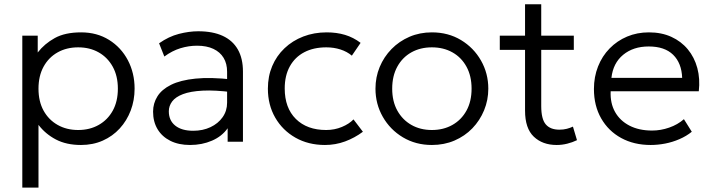

<svg xmlns="http://www.w3.org/2000/svg" viewBox="-20 -648 3256 878"><path d="M82 210V-485H152.5V-408Q183.5 -448 230.5 -474Q277.5 -500 351 -500Q423.5 -500 478.8 -465.5Q534 -431 564.8 -372.5Q595.5 -314 595.5 -242.5Q595.5 -189.5 577.8 -142.8Q560 -96 527.5 -60.5Q495 -25 450 -5Q405 15 350.5 15Q283.5 15 235.5 -10.2Q187.5 -35.5 156 -77V210ZM337.5 -53.5Q390.5 -53.5 431.5 -76.8Q472.5 -100 495.8 -142.2Q519 -184.5 519 -242.5Q519 -300.5 495.5 -343Q472 -385.5 431.2 -408.5Q390.5 -431.5 337.5 -431.5Q284.5 -431.5 243.5 -408.5Q202.5 -385.5 179.2 -343Q156 -300.5 156 -242.5Q156 -184.5 179.2 -142.2Q202.5 -100 243.5 -76.8Q284.5 -53.5 337.5 -53.5Z M849 15Q797 15 759 -4Q721 -23 700.5 -57.2Q680 -91.5 680 -137.5Q680 -175.5 699.8 -207.2Q719.5 -239 762.2 -260.2Q805 -281.5 874 -288.5Q943 -295.5 1042 -284.5L1044.5 -226Q963 -236.5 906.8 -233.5Q850.5 -230.5 816.5 -217.5Q782.5 -204.5 767.2 -184Q752 -163.5 752 -139Q752 -97 781.5 -73.5Q811 -50 863.5 -50Q907.5 -50 942.5 -66.5Q977.5 -83 998 -112Q1018.5 -141 1018.5 -178.5V-320Q1018.5 -357 1002.5 -383.5Q986.5 -410 955.8 -424.5Q925 -439 881 -439Q843 -439 805.2 -427.5Q767.5 -416 731.5 -389.5L707.5 -450Q751.5 -481 798 -493Q844.5 -505 886.5 -505Q953 -505 998.5 -484Q1044 -463 1067.5 -422Q1091 -381 1091 -320.5V0H1021V-61.5Q995 -24.5 949.5 -4.8Q904 15 849 15Z M1466 15Q1390 15 1331 -18.5Q1272 -52 1238.5 -110.2Q1205 -168.5 1205 -242.5Q1205 -299 1224.8 -345.8Q1244.5 -392.5 1281 -427.2Q1317.5 -462 1366.8 -481Q1416 -500 1474 -500Q1519.5 -500 1557.8 -488.5Q1596 -477 1629 -452L1589 -393.5Q1567 -412 1536.8 -421.8Q1506.5 -431.5 1472 -431.5Q1414 -431.5 1371.5 -409.2Q1329 -387 1305.5 -344.8Q1282 -302.5 1282 -243.5Q1282 -154.5 1333 -104Q1384 -53.5 1471.5 -53.5Q1510 -53.5 1543.5 -67.5Q1577 -81.5 1596.5 -102L1639.5 -45.5Q1602 -17.5 1558 -1.2Q1514 15 1466 15Z M1955 15Q1881 15 1822.5 -20Q1764 -55 1730.5 -113.8Q1697 -172.5 1697 -242.5Q1697 -295 1716.2 -341.5Q1735.5 -388 1770.5 -423.8Q1805.5 -459.5 1852.5 -479.8Q1899.5 -500 1955 -500Q2029.5 -500 2087.8 -465Q2146 -430 2179.5 -371.2Q2213 -312.5 2213 -242.5Q2213 -190.5 2193.8 -143.8Q2174.5 -97 2140 -61.2Q2105.5 -25.5 2058.2 -5.2Q2011 15 1955 15ZM1955 -53.5Q2008 -53.5 2049 -76.8Q2090 -100 2113.2 -142.2Q2136.5 -184.5 2136.5 -242.5Q2136.5 -300.5 2113.2 -343Q2090 -385.5 2049 -408.5Q2008 -431.5 1955 -431.5Q1902 -431.5 1861 -408.5Q1820 -385.5 1796.8 -343Q1773.5 -300.5 1773.5 -242.5Q1773.5 -184.5 1797 -142.2Q1820.5 -100 1861.2 -76.8Q1902 -53.5 1955 -53.5Z M2525.5 15Q2461 15 2421 -23Q2381 -61 2381 -142V-628.5H2455V-485H2604V-420H2455V-163Q2455 -103.5 2475.8 -79.2Q2496.5 -55 2538 -55Q2556.5 -55 2572 -59Q2587.5 -63 2600 -69L2618.5 -7Q2598 3 2574 9Q2550 15 2525.5 15ZM2265.5 -420V-485H2394.5V-420Z M2955.5 15Q2879 15 2820.5 -17Q2762 -49 2729 -106.8Q2696 -164.5 2696 -241Q2696 -296.5 2714.8 -344Q2733.5 -391.5 2767.8 -426.5Q2802 -461.5 2847.8 -480.8Q2893.5 -500 2947.5 -500Q3005 -500 3050 -479.5Q3095 -459 3125.2 -422.5Q3155.5 -386 3168.8 -336.8Q3182 -287.5 3175.5 -230.5H2772.5Q2770 -176.5 2792.5 -136.2Q2815 -96 2858.5 -73.5Q2902 -51 2962 -51Q3001.5 -51 3040.2 -64.5Q3079 -78 3107.5 -103L3143.5 -45.5Q3119 -25.5 3087.2 -11.8Q3055.5 2 3021.8 8.5Q2988 15 2955.5 15ZM2776 -292H3099.5Q3097 -359.5 3058.2 -397.5Q3019.5 -435.5 2946.5 -435.5Q2876 -435.5 2829.8 -397.5Q2783.5 -359.5 2776 -292Z"/></svg>

Font: Geologica Roman ExtraLight
Style: Regular
Weight: 250
Designer: Sindre Bremnes, Frode Helland
Foundry: Monokrom Skriftforlag AS
Version: Version 1.010;gftools[0.9.28]